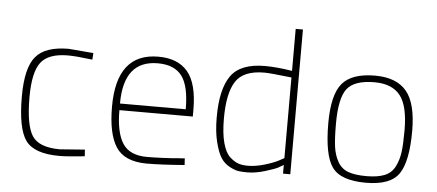

<svg xmlns="http://www.w3.org/2000/svg" viewBox="-49 -808 2105 925"><g transform="rotate(5 1004.0 -345.5)"><path d="M265 -509 385 -499 383 -467Q303 -477 265 -477Q170 -477 133.5 -429Q97 -381 97 -261Q97 -126 130 -74.5Q163 -23 265 -23L385 -32L387 0Q303 9 265 9Q143 9 101.5 -48.5Q60 -106 60 -261Q60 -399 106 -454Q152 -509 265 -509Z M686 -23Q717 -23 762.5 -25Q808 -27 838 -30L868 -32L870 0Q758 9 685 9Q579 8 538 -55.5Q497 -119 497 -250Q497 -509 699 -509Q794 -509 841.5 -452Q889 -395 889 -269V-236H534Q534 -128 568 -75.5Q602 -23 686 -23ZM534 -268H852Q852 -381 815.5 -429Q779 -477 699 -477Q534 -477 534 -268Z M1381 -700V0H1346V-42Q1337 -36 1321 -27.5Q1305 -19 1259 -5Q1213 9 1173 9Q1149 9 1131 6.5Q1113 4 1087 -10Q1061 -24 1045 -49Q1029 -74 1016.5 -124Q1004 -174 1004 -243Q1004 -379 1050 -444Q1096 -509 1214 -509Q1271 -509 1346 -497V-700ZM1173 -23Q1211 -23 1254.5 -36Q1298 -49 1322 -62L1346 -75V-465Q1242 -477 1214 -477Q1113 -477 1076 -419.5Q1039 -362 1039 -240Q1039 -169 1051.5 -122.5Q1064 -76 1086 -56Q1108 -36 1127.5 -29.5Q1147 -23 1173 -23Z M1747 -509Q1850 -509 1899 -451Q1948 -393 1948 -259Q1948 -112 1907 -51.5Q1866 9 1747 9Q1625 9 1583.5 -49Q1542 -107 1542 -261Q1542 -399 1588.5 -454Q1635 -509 1747 -509ZM1747 -23Q1801 -23 1834.5 -36.5Q1868 -50 1884.5 -82.5Q1901 -115 1906 -154Q1911 -193 1911 -259Q1911 -377 1871.5 -427Q1832 -477 1747 -477Q1650 -477 1614.5 -431.5Q1579 -386 1579 -261Q1579 -191 1584.5 -150.5Q1590 -110 1608 -78.5Q1626 -47 1659 -35Q1692 -23 1747 -23Z"/></g></svg>

Font: TypoPRO Titillium Text
Style: 1 wt
Weight: 100
Designer: Accademia di Belle Arti di Urbino and others
Foundry: Accademia di Belle Arti di Urbino and others.
Version: Version 25.000